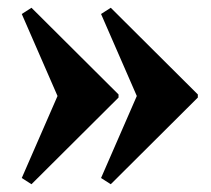

<svg xmlns="http://www.w3.org/2000/svg" viewBox="-20 -602 542 494"><path d="M265 -128 240 -144 332 -355 240 -566 265 -582 489 -359V-351ZM61 -128 36 -144 128 -355 36 -566 61 -582 285 -359V-351Z"/></svg>

Font: Platypi Light
Style: Bold
Weight: 700
Version: Version 1.200